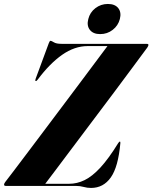

<svg xmlns="http://www.w3.org/2000/svg" viewBox="-47 -916 752 946"><path d="M326 0H-18.5Q-27 0 -27 -6.5Q-27 -11.5 -21 -19.5Q-9.5 -34 20 -73Q49.5 -112 91 -167Q132.5 -222 179.8 -285Q227 -348 274.8 -411.5Q322.5 -475 364.8 -531.5Q407 -588 438 -629.5Q469 -671 482.5 -689H385.5Q320.5 -689 259 -645.8Q197.5 -602.5 139 -524Q132.5 -515 128.5 -517Q125 -519 129 -529L193.5 -703.5Q198 -715 201.5 -715Q206.5 -715 218.5 -707.5Q230.5 -700 256.5 -700H674.5Q684.5 -700 684.5 -694.5Q684 -690 679 -682Q650 -643 606.8 -584.5Q563.5 -526 512.8 -458.2Q462 -390.5 409.8 -321.2Q357.5 -252 310.8 -189.5Q264 -127 228.5 -80Q193 -33 176 -10.5H294Q332.5 -10.5 369.8 -28.5Q407 -46.5 447.5 -90.2Q488 -134 535.5 -211Q540.5 -218.5 543 -218.5Q547 -218.5 546 -210.5Q535.5 -93.5 499 -41.8Q462.5 10 401.5 10Q382.5 10 365 5Q347.5 0 326 0ZM446.5 -748Q412 -748 395.8 -768.8Q379.5 -789.5 388 -822Q396 -855 423 -875.8Q450 -896.5 484.5 -896.5Q519.5 -896.5 535.8 -875.8Q552 -855 543.5 -822Q535 -789.5 508.2 -768.8Q481.5 -748 446.5 -748Z"/></svg>

Font: Fraunces 144pt
Style: Bold Italic
Weight: 700
Italic angle: -16°
Version: Version 1.000;[b76b70a41]